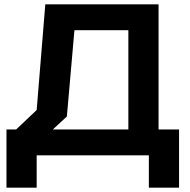

<svg xmlns="http://www.w3.org/2000/svg" viewBox="-20 -720 880 890"><path d="M10 -120H55L150 -210L190 -700H715V-120H810V150H670V0H150V150H10ZM290 -180 225 -120H575V-580H325Z"/></svg>

Font: Squares Bold
Style: Regular
Weight: 400
Designer: Typetype
Foundry: Typetype
Version: Version 001.000